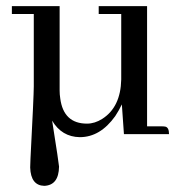

<svg xmlns="http://www.w3.org/2000/svg" viewBox="-20 -436 593 624"><path d="M171.9 105.5Q171.9 98.6 149.4 -43.9Q180.7 8.8 239.3 9.8Q305.7 9.8 354.5 -58.6Q366.2 -76.2 376 -96.7L382.8 0H529.3Q529.3 -21.5 517.6 -24.4Q512.7 -25.4 505.9 -25.4H458V-416H300.8V-390.6H374V-177.7Q372.1 -87.9 312.5 -49.8Q288.1 -34.2 262.7 -34.2Q186.5 -34.2 175.8 -116.2Q173.8 -128.9 173.8 -141.6V-416H18.6V-390.6H89.8V-155.3Q89.8 -126 79.1 79.1Q78.1 99.6 78.1 108.4Q80.1 167 124 168Q170.9 166 171.9 105.5Z"/></svg>

Font: Abhaya Libre Medium
Style: Regular
Weight: 500
Designer: Pushpananda Ekanayake, Sol Matas, Pathum Egodawatta
Foundry: Mooniak
Version: Version 1.050 ; ttfautohint (v1.6)